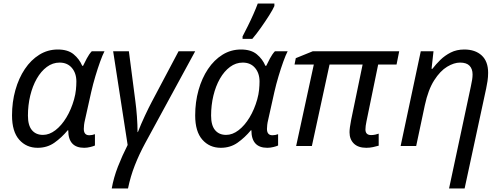

<svg xmlns="http://www.w3.org/2000/svg" viewBox="-20 -826 2837 1086"><path d="M193 10Q129 10 88.5 -36Q48 -82 48 -173Q48 -249 67 -316.5Q86 -384 120.5 -435.5Q155 -487 202.5 -516.5Q250 -546 307 -546Q364 -546 396.5 -519Q429 -492 445 -454H450Q458 -471 471 -495.5Q484 -520 499 -536H571Q560 -515 546.5 -477.5Q533 -440 519.5 -395Q506 -350 496 -306L461 -149Q457 -133 455.5 -119.5Q454 -106 454 -97Q454 -61 485 -61Q501 -61 517 -67V-3Q509 1 491 5.5Q473 10 456 10Q366 10 366 -89H363Q329 -48 288 -19Q247 10 193 10ZM223 -63Q259 -63 293.5 -89.5Q328 -116 355.5 -161.5Q383 -207 399 -264Q407 -293 409.5 -318.5Q412 -344 412 -365Q412 -412 386.5 -442Q361 -472 317 -472Q278 -472 245 -447.5Q212 -423 188 -381Q164 -339 151 -285Q138 -231 138 -172Q138 -117 160.5 -90Q183 -63 223 -63Z M612 240Q623 178 647 116.5Q671 55 702 -6L620 -536H709L746 -251Q751 -214 754.5 -167Q758 -120 758 -79H760Q777 -123 799.5 -171Q822 -219 838 -249L990 -536H1084L800 -14Q767 47 742.5 109.5Q718 172 704 240Z M1229 10Q1165 10 1124.5 -36Q1084 -82 1084 -173Q1084 -249 1103 -316.5Q1122 -384 1156.5 -435.5Q1191 -487 1238.5 -516.5Q1286 -546 1343 -546Q1400 -546 1432.5 -519Q1465 -492 1481 -454H1486Q1494 -471 1507 -495.5Q1520 -520 1535 -536H1607Q1596 -515 1582.5 -477.5Q1569 -440 1555.5 -395Q1542 -350 1532 -306L1497 -149Q1493 -133 1491.5 -119.5Q1490 -106 1490 -97Q1490 -61 1521 -61Q1537 -61 1553 -67V-3Q1545 1 1527 5.5Q1509 10 1492 10Q1402 10 1402 -89H1399Q1365 -48 1324 -19Q1283 10 1229 10ZM1259 -63Q1295 -63 1329.5 -89.5Q1364 -116 1391.5 -161.5Q1419 -207 1435 -264Q1443 -293 1445.5 -318.5Q1448 -344 1448 -365Q1448 -412 1422.5 -442Q1397 -472 1353 -472Q1314 -472 1281 -447.5Q1248 -423 1224 -381Q1200 -339 1187 -285Q1174 -231 1174 -172Q1174 -117 1196.5 -90Q1219 -63 1259 -63ZM1352 -606V-620Q1365 -645 1381.5 -678Q1398 -711 1413 -745Q1428 -779 1438 -806H1532V-792Q1524 -773 1502.5 -739Q1481 -705 1455.5 -669Q1430 -633 1407 -606Z M2052 10Q2006 10 1981.5 -14Q1957 -38 1957 -78Q1957 -101 1966 -147L2031 -461H1844L1744 0H1655L1755 -461H1646L1653 -497L1749 -536H2238L2223 -461H2119L2053 -140Q2050 -127 2048.5 -114.5Q2047 -102 2047 -94Q2047 -62 2079 -62Q2091 -62 2102.5 -64.5Q2114 -67 2122 -70V-2Q2108 2 2090 6Q2072 10 2052 10Z M2520 240 2643 -336Q2648 -359 2650.5 -375Q2653 -391 2653 -405Q2653 -436 2636 -454Q2619 -472 2582 -472Q2548 -472 2509 -448.5Q2470 -425 2436 -372Q2402 -319 2383 -231L2334 0H2246L2360 -536H2432L2421 -437H2426Q2445 -462 2470.5 -487Q2496 -512 2529.5 -529Q2563 -546 2606 -546Q2668 -546 2704.5 -512.5Q2741 -479 2741 -414Q2741 -391 2737.5 -367.5Q2734 -344 2730 -326L2608 240Z"/></svg>

Font: Noto IKEA Latin
Style: Italic
Weight: 400
Italic angle: -12°
Designer: Monotype Design Team
Foundry: Monotype Imaging Inc.
Version: Version 1.0